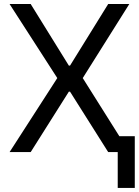

<svg xmlns="http://www.w3.org/2000/svg" viewBox="-20 -747 682 943"><path d="M130.7 -727.3H27L261.4 -363.6L27 0H130.7L318.2 -296.9H323.9L511.4 0H558.2V176.1H642V-78.1H566.1L386.4 -363.6L615.1 -727.3H511.4L323.9 -424.7H318.2Z"/></svg>

Font: Karasuma Gothic
Style: Regular
Weight: 400
Designer: Rasmus Andersson, Ryoko Nishizuka
Foundry: Genbu
Version: Version 1.00